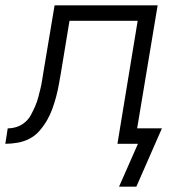

<svg xmlns="http://www.w3.org/2000/svg" viewBox="-53 -540 673 721"><path d="M459 161H394L465 0H388L464 -462H208L176 -268Q172 -245 168 -222.5Q164 -200 158 -177.5Q152 -155 144 -132.5Q136 -110 124 -89Q112 -68 95.5 -49Q79 -30 57.5 -19Q36 -8 12.5 -4Q-11 0 -33 0L-24 -58Q-7 -58 10 -63.5Q27 -69 41 -81Q55 -93 63.5 -109Q72 -125 79 -141Q86 -157 90.5 -174Q95 -191 99 -207.5Q103 -224 105.5 -241Q108 -258 111 -275L152 -520H539L462 -58H555Z"/></svg>

Font: Iosevka Light Extended
Style: Italic
Weight: 300
Width: 7
Italic angle: -9°
Monospace: yes
Designer: Belleve Invis
Foundry: Belleve Invis
Version: Version 32.5.0; ttfautohint (v1.8.4)